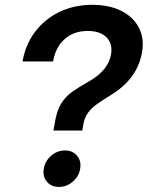

<svg xmlns="http://www.w3.org/2000/svg" viewBox="-20 -758 604 786"><path d="M198.7 -223.6 204.1 -253.4Q211.9 -303.7 229.7 -333Q247.6 -362.3 276.1 -382.6Q304.7 -402.8 345.2 -425.3Q387.7 -450.2 408.7 -478Q429.7 -505.9 434.6 -535.2Q441.9 -579.1 416 -605.2Q390.1 -631.3 338.9 -631.3Q282.2 -631.3 244.6 -597.9Q207 -564.5 197.3 -506.3H72.3Q84 -575.2 123.3 -627.4Q162.6 -679.7 223.1 -709Q283.7 -738.3 357.9 -738.3Q427.2 -738.3 476.3 -713.6Q525.4 -689 548.3 -645.3Q571.3 -601.6 561.5 -544.9Q543.5 -435.1 432.6 -368.2Q398.4 -347.2 375 -330.3Q351.6 -313.5 338.4 -293.7Q325.2 -273.9 320.3 -244.6L316.9 -223.6ZM221.2 7.3Q189.9 7.3 171.9 -14.4Q153.8 -36.1 159.2 -67.4Q164.6 -99.1 189.5 -120.6Q214.4 -142.1 246.1 -142.1Q277.3 -142.1 295.4 -120.6Q313.5 -99.1 308.1 -67.4Q303.2 -36.1 278.1 -14.4Q252.9 7.3 221.2 7.3Z"/></svg>

Font: Inter Display Semi Bold
Style: Italic
Weight: 600
Italic angle: -9.39999°
Designer: Rasmus Andersson
Foundry: rsms
Version: Version 4.000;git-4fc901f